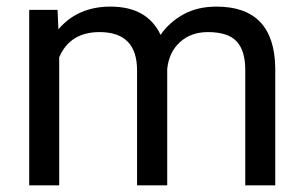

<svg xmlns="http://www.w3.org/2000/svg" viewBox="-20 -558 916 578"><path d="M153.3 -528.3 155.8 -469.7Q213.9 -538.1 312.5 -538.1Q423.3 -538.1 463.4 -453.1Q489.7 -491.2 532 -514.6Q574.2 -538.1 631.8 -538.1Q805.7 -538.1 808.6 -354V0H718.3V-348.6Q718.3 -405.3 692.4 -433.3Q666.5 -461.4 605.5 -461.4Q555.2 -461.4 522 -431.4Q488.8 -401.4 483.4 -350.6V0H392.6V-346.2Q392.6 -461.4 279.8 -461.4Q190.9 -461.4 158.2 -385.7V0H67.9V-528.3Z"/></svg>

Font: Roboto-o
Style: o-Regular
Weight: 400
Designer: Google
Version: Version 2.134; 2016; ttfautohint (v1.6)